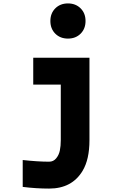

<svg xmlns="http://www.w3.org/2000/svg" viewBox="-20 -919 707 1116"><path d="M301.4 -870.4Q330.1 -899.1 375 -899.1Q419.9 -899.1 448.6 -870.4Q477.2 -841.8 477.2 -796.9Q477.2 -752 448.6 -723.3Q419.9 -694.7 375 -694.7Q330.1 -694.7 301.4 -723.3Q272.8 -752 272.8 -796.9Q272.8 -841.8 301.4 -870.4ZM333.3 -104.2V-427.1H173.2V-583.3H500V-104.2Q500 7.2 460.3 73.6Q398.4 177.1 265.6 177.1Q190.1 177.1 112 167.3V11.1Q199.9 20.8 265.6 20.8Q290.4 20.8 306.3 1.6Q322.3 -17.6 327.8 -43.9Q333.3 -70.3 333.3 -104.2Z"/></svg>

Font: Monoid
Style: Bold
Weight: 700
Width: 4
Designer: Andreas Larsen (@larsenwork)
Version: Version 0.61